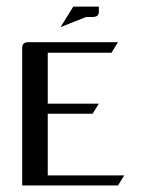

<svg xmlns="http://www.w3.org/2000/svg" viewBox="-20 -567 439 587"><path d="M165 -483.9 204.1 -546.9H282.2V-530.8Q282.2 -515.1 263.2 -515.1H243.2ZM47.9 0V-420.9Q47.9 -438 66.9 -438H340.8L320.8 -405.8H126V-250H282.2L263.2 -219.2H126V-30.8H359.9L340.8 0Z"/></svg>

Font: Hhenum
Style: Regular
Weight: 400
Designer: T. Christopher White
Version: Version 1.0